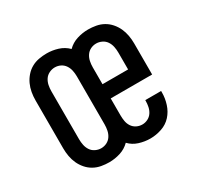

<svg xmlns="http://www.w3.org/2000/svg" viewBox="-121 -669 842 819"><g transform="rotate(-30 300.0 -260.0)"><path d="M198 8Q179 8 159.5 4.5Q140 1 123 -8.5Q106 -18 93 -33Q80 -48 72 -65.5Q64 -83 60.5 -102.5Q57 -122 57 -142V-378Q57 -398 60.5 -417.5Q64 -437 72 -454.5Q80 -472 93 -487Q106 -502 123 -511.5Q140 -521 159.5 -524.5Q179 -528 198 -528Q226 -528 253 -519.5Q280 -511 300 -491Q320 -511 347 -519.5Q374 -528 402 -528Q421 -528 440.5 -524.5Q460 -521 477 -511.5Q494 -502 507 -487Q520 -472 528 -454.5Q536 -437 539.5 -417.5Q543 -398 543 -378V-225H339V-142Q339 -127 341.5 -112.5Q344 -98 352 -86Q360 -74 373 -67.5Q386 -61 401 -61Q415 -61 428 -67.5Q441 -74 449 -86Q457 -98 460 -112.5Q463 -127 463 -141V-145H541V-137Q541 -109 532 -81Q523 -53 504 -32Q485 -11 457 -1.5Q429 8 401 8Q373 8 346 -0.5Q319 -9 300 -29Q280 -9 253 -0.5Q226 8 198 8ZM339 -295H465V-378Q465 -393 462 -407.5Q459 -422 451 -434Q443 -446 429.5 -452.5Q416 -459 402 -459Q387 -459 374 -452.5Q361 -446 353 -434Q345 -422 342 -407.5Q339 -393 339 -378ZM198 -61Q213 -61 226 -67.5Q239 -74 247 -86Q255 -98 258 -112.5Q261 -127 261 -142V-378Q261 -393 258 -407.5Q255 -422 247 -434Q239 -446 226 -452.5Q213 -459 198 -459Q184 -459 170.5 -452.5Q157 -446 149 -434Q141 -422 138 -407.5Q135 -393 135 -378V-142Q135 -127 138 -112.5Q141 -98 149 -86Q157 -74 170.5 -67.5Q184 -61 198 -61Z"/></g></svg>

Font: Iosevka Extended
Style: Regular
Weight: 400
Width: 7
Monospace: yes
Designer: Belleve Invis
Foundry: Belleve Invis
Version: Version 32.5.0; ttfautohint (v1.8.4)